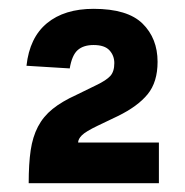

<svg xmlns="http://www.w3.org/2000/svg" viewBox="-20 -738 420 435"><path d="M45 -323Q45 -367 49.5 -397.5Q54 -428 66 -451Q78 -474 99 -491Q120 -508 153 -523L198 -545Q221 -556 230 -566Q239 -576 239 -595Q239 -612 228 -624Q217 -636 192 -636Q169 -636 156 -624.5Q143 -613 138 -583L40 -589Q47 -653 86.5 -685.5Q126 -718 192 -718Q269 -718 303 -684.5Q337 -651 337 -598Q337 -552 314.5 -524.5Q292 -497 247 -475L201 -453Q174 -440 165.5 -431.5Q157 -423 157 -415H340V-323Z"/></svg>

Font: Geist ExtBd
Style: Regular
Weight: 400
Designer: Basement.studio, Andrés Briganti, Mateo Zaragoza
Foundry: Basement.studio, Vercel, Andrés Briganti, Guido Ferreyra, Mateo Zaragoza
Version: Version 1.401